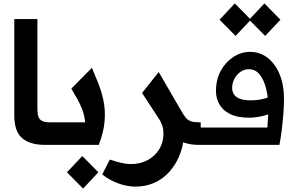

<svg xmlns="http://www.w3.org/2000/svg" viewBox="-20 -852 1760 1129"><path d="M247.3 0Q197.3 0 162.2 -11.3Q127 -22.7 105.3 -44.2Q83.7 -65.7 73.8 -98.3Q64 -131 64 -172.7V-740H200V-212Q200 -183.7 205.8 -166.2Q211.7 -148.7 228 -140.7Q244.3 -132.7 276.7 -132.7H310V0Z M310 0V-132.7H481Q476.3 -175 463.8 -207.7Q451.3 -240.3 434.8 -269.7Q418.3 -299 399.3 -330.7L520.3 -453.3Q539 -409.3 558.2 -361.5Q577.3 -313.7 588.7 -259.2Q600 -204.7 595.2 -140.7Q590.3 -76.7 561 0ZM468.7 257 373.7 161 464 65.7 558.3 161Z M773.3 245.3Q730 245.3 677.7 227.2Q625.3 209 581.3 173.7L625.7 86.3Q662.3 98.7 692.8 105.7Q723.3 112.7 749.3 112.7Q806 112.7 849 89Q892 65.3 916.5 25.3Q941 -14.7 941 -65Q941 -94 933.7 -114.7Q926.3 -135.3 914 -155Q901.7 -174.7 885.3 -199.3L1061.7 -65Q1061.7 -29.7 1051.5 12.3Q1041.3 54.3 1019.7 95.3Q998 136.3 964.2 170.3Q930.3 204.3 882.8 224.8Q835.3 245.3 773.3 245.3ZM1150.3 0Q1104 0 1065.8 -12.2Q1027.7 -24.3 996 -51.3Q964.3 -78.3 935 -122.3L815.3 -305.3L913.3 -428.3L1049.7 -193.7Q1062 -172 1074 -158.2Q1086 -144.3 1103.8 -138.5Q1121.7 -132.7 1150.3 -132.7H1160.3V0Z M1160 0V-102H1552Q1555 -140 1556.5 -165Q1558 -190 1558 -212Q1558 -275 1545.5 -328Q1533 -381 1507.5 -413Q1482 -445 1444 -445Q1415 -445 1392.5 -428.5Q1370 -412 1357.5 -387Q1345 -362 1345 -336Q1345 -314 1355.5 -297.5Q1366 -281 1390 -271.5Q1414 -262 1456 -262Q1482 -262 1508.5 -266.5Q1535 -271 1563 -281L1614 -205Q1576 -183 1530.5 -171.5Q1485 -160 1443 -160Q1376 -160 1333 -181.5Q1290 -203 1270 -238.5Q1250 -274 1250 -316Q1250 -386 1279 -437.5Q1308 -489 1353.5 -518Q1399 -547 1450 -547Q1510 -547 1555 -511Q1600 -475 1625 -413Q1650 -351 1650 -271Q1650 -230 1646 -179.5Q1642 -129 1636 -81.5Q1630 -34 1623 0ZM1365.3 -640.7 1271 -736 1360.7 -832 1455 -736ZM1539.3 -640.7 1445 -736 1534.7 -832 1629 -736Z"/></svg>

Font: Lexend Medium
Style: Regular
Weight: 500
Designer: Bonnie Shaver-Troup, Thomas Jockin
Foundry: Lexend
Version: Version 1.005